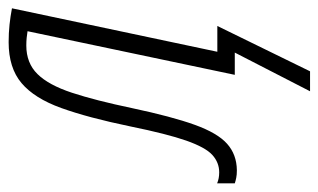

<svg xmlns="http://www.w3.org/2000/svg" viewBox="-224 -402 748 451"><g transform="rotate(-90 150.5 -177.0)"><path d="M161.1 176.8 252 0H199.7L302.2 -486.8Q295.4 -487.8 287.1 -488.8Q278.8 -489.7 268.6 -489.7Q227.5 -489.7 201.7 -463.6Q175.8 -437.5 157.7 -382.6Q139.6 -327.6 121.6 -241.7Q101.6 -147.5 82.3 -94Q63 -40.5 37.8 -18.1Q12.7 4.4 -24.4 4.9Q-35.2 4.9 -42.2 3.4Q-49.3 2 -55.2 0V-41.5Q-43.9 -36.6 -29.3 -36.6Q-6.3 -36.6 11.5 -52.7Q29.3 -68.8 45.2 -114Q61 -159.2 78.6 -245.6Q99.1 -344.7 121.8 -407.7Q144.5 -470.7 180.4 -501Q216.3 -531.2 276.4 -531.2Q297.9 -531.2 317.9 -529.1Q337.9 -526.9 356 -523.4L253.9 -41H314.5L208 176.8Z"/></g></svg>

Font: Open Sans Condensed Light
Style: Italic
Weight: 300
Width: 3
Italic angle: -12°
Designer: Monotype Design Team
Foundry: Monotype Imaging Inc.
Version: Version 3.000; ttfautohint (v1.8.4)